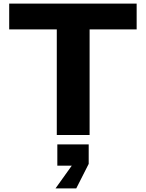

<svg xmlns="http://www.w3.org/2000/svg" viewBox="-20 -749 810 1065"><path d="M295 0V-586H31V-729H738V-586H477V0ZM288 296 378 170H298V52H472V160L403 296Z"/></svg>

Font: Hubot Sans SemiExpanded
Style: Bold
Weight: 700
Width: 6
Designer: Deni Anggara
Foundry: GitHub, Inc., Subsidiary of Microsoft Corporation
Version: Version 2.000